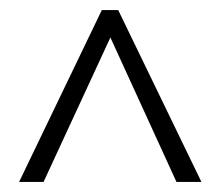

<svg xmlns="http://www.w3.org/2000/svg" viewBox="-20 -733 440 383"><path d="M381.8 -370.1H332L200.2 -658.2L66.9 -370.1H18.1L183.1 -712.9H215.8Z"/></svg>

Font: Open Sans Hebrew Condensed Light
Style: Regular
Weight: 300
Width: 3
Foundry: Ascender Corporation, Yanek Iontef
Version: Version 2.001;PS 002.001;hotconv 1.0.70;makeotf.lib2.5.58329